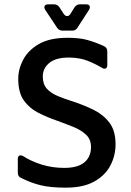

<svg xmlns="http://www.w3.org/2000/svg" viewBox="-20 -853 604 884"><path d="M283 11Q213 11 167.5 0Q122 -11 77 -34Q62 -40 62 -58V-121Q62 -133 69 -136.5Q76 -140 87 -134Q124 -110 172.5 -95Q221 -80 276 -80Q338 -80 368.5 -105.5Q399 -131 399 -176Q399 -211 376.5 -232.5Q354 -254 317 -269Q280 -284 238 -299Q195 -314 155 -334.5Q115 -355 89.5 -391Q64 -427 64 -490Q64 -535 87 -578.5Q110 -622 159.5 -650.5Q209 -679 291 -679Q346 -679 382 -669Q418 -659 458 -641Q474 -634 474 -616V-554Q474 -542 467 -538Q460 -534 449 -541Q417 -560 382.5 -573.5Q348 -587 301 -588Q239 -589 208 -564Q177 -539 177 -501Q177 -466 195 -445.5Q213 -425 244.5 -411.5Q276 -398 318 -385Q367 -369 411.5 -347Q456 -325 484 -288Q512 -251 512 -189Q512 -137 488.5 -91.5Q465 -46 414.5 -17.5Q364 11 283 11ZM268 -712Q252 -712 243 -725L188 -808Q182 -818 185.5 -825.5Q189 -833 202 -833H229Q245 -833 254 -819L274 -788Q281 -779 289 -779Q297 -779 303 -787L323 -819Q332 -833 348 -833H376Q389 -833 392.5 -826Q396 -819 390 -808L337 -726Q329 -712 313 -712Z"/></svg>

Font: Pitagon Sans Medium
Style: Regular
Weight: 500
Designer: Travis Tran
Foundry: Pitagon
Version: Version 1.001; ttfautohint (v1.8.4.7-5d5b);gftools[0.9.26]